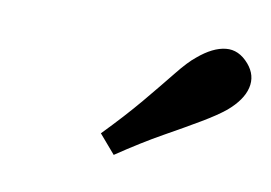

<svg xmlns="http://www.w3.org/2000/svg" viewBox="-37 -715 401 284"><g transform="rotate(10 164.0 -573.0)"><path d="M146.8 -481.5 122.6 -509.7Q153.2 -541.1 175.8 -568.1Q198.4 -595.2 214.5 -615.3Q230.6 -635.5 241.9 -644.4Q263.7 -662.9 283.1 -664.9Q302.4 -666.9 317.7 -649.2Q331.5 -633.1 327 -614.1Q322.6 -595.2 300.8 -576.6Q287.9 -566.1 266.1 -553.2Q244.4 -540.3 214.1 -523.4Q183.9 -506.5 146.8 -481.5Z"/></g></svg>

Font: Playfair 5pt SemiExpanded Light
Style: Italic
Weight: 300
Width: 6
Italic angle: -15.6°
Designer: Claus Eggers Sørensen
Foundry: Claus Eggers Sørensen
Version: Version 2.203